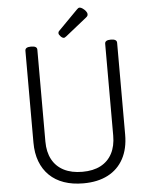

<svg xmlns="http://www.w3.org/2000/svg" viewBox="-76 -1330 1110 1410"><g transform="rotate(-5 479.0 -625.0)"><path d="M481 19Q401 19 338 -3Q275 -25 231 -68Q187 -111 164 -172Q141 -233 141 -311V-988Q141 -1002 152 -1008.5Q163 -1015 185 -1015Q207 -1015 218 -1008.5Q229 -1002 229 -988V-311Q229 -234 258.5 -179Q288 -124 344.5 -95Q401 -66 481 -66Q561 -66 616 -95Q671 -124 700 -179Q729 -234 729 -311V-988Q729 -1002 740 -1008.5Q751 -1015 773 -1015Q817 -1015 817 -988V-311Q817 -207 777 -133Q737 -59 662 -20Q587 19 481 19ZM431 -1058Q420 -1058 407 -1071.5Q394 -1085 394 -1095Q394 -1099 395 -1103Q396 -1107 402 -1113L545 -1258Q550 -1263 554.5 -1266Q559 -1269 565 -1269Q574 -1269 587 -1260Q600 -1251 609.5 -1239Q619 -1227 619 -1216Q619 -1209 616.5 -1204Q614 -1199 604 -1191L450 -1068Q444 -1064 439.5 -1061Q435 -1058 431 -1058Z"/></g></svg>

Font: Playwrite NG Modern
Style: Regular
Weight: 400
Designer: Veronika Burian, José Scaglione
Foundry: TypeTogether
Version: Version 1.002